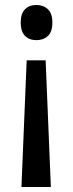

<svg xmlns="http://www.w3.org/2000/svg" viewBox="-20 -565 291 770"><path d="M190 -475Q190 -437 172 -420.5Q154 -404 126 -404Q97 -404 80 -421.5Q63 -439 63 -475Q63 -510 80 -527.5Q97 -545 126 -545Q154 -545 172 -528Q190 -511 190 -475ZM87 -323H163L184 185H66Z"/></svg>

Font: Noto Sans Ethiopic Condensed Medium
Style: Regular
Weight: 500
Width: 3
Designer: Monotype Design Team
Foundry: Monotype Imaging Inc.
Version: Version 2.102; ttfautohint (v1.8.4.7-5d5b)